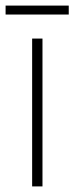

<svg xmlns="http://www.w3.org/2000/svg" viewBox="-39 -667 266 687"><path d="M207 -647H-19V-615H207ZM113 0V-529H76V0Z"/></svg>

Font: Noto Sans Georgian Condensed ExtraLight
Style: Regular
Weight: 200
Width: 3
Designer: Monotype Design Team, Akaki Razmadze
Foundry: Google LLC
Version: Version 2.005